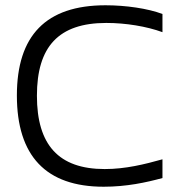

<svg xmlns="http://www.w3.org/2000/svg" viewBox="-20 -699 656 728"><path d="M596 -577V-646C540 -667 457 -679 380 -679C154 -679 44 -564 44 -337C44 -108 154 9 373 9C460 9 534 -7 596 -24V-95C528 -76 456 -58 377 -58C202 -58 120 -150 120 -336C120 -522 202 -612 383 -612C457 -612 536 -599 596 -577Z"/></svg>

Font: LT Wave Text Light
Style: Regular
Weight: 300
Designer: Daniel Lyons
Version: Version 2.5 (Glyphs App)